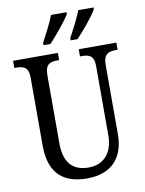

<svg xmlns="http://www.w3.org/2000/svg" viewBox="-100 -1001 816 1080"><g transform="rotate(-10 308.0 -460.5)"><path d="M352 -784V-771H391C431 -812 492 -886 511 -921V-931H424C406 -886 379 -833 352 -784ZM197 -784V-771H237C275 -812 337 -886 357 -921V-931H268C251 -886 223 -833 197 -784ZM310 10C450 10 522 -72 522 -205V-601C522 -664 552 -673 592 -673H603V-714H388V-673H399C439 -673 468 -664 468 -605V-207C468 -117 422 -49 328 -49C246 -49 189 -93 189 -210V-601C189 -664 218 -673 258 -673H269V-714H13V-673H25C64 -673 94 -664 94 -605V-216C94 -53 177 10 310 10Z"/></g></svg>

Font: Noto Serif Myanmar Condensed
Style: Regular
Weight: 400
Width: 3
Designer: Ben Mitchell and the Monotype Design Team
Foundry: Monotype Imaging Inc.
Version: Version 2.106